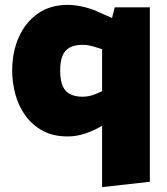

<svg xmlns="http://www.w3.org/2000/svg" viewBox="-20 -551 686 788"><path d="M258 9Q198 9 155 -14.5Q112 -38 84 -77Q56 -116 43 -164Q30 -212 30 -261Q30 -337 57 -398Q84 -459 135 -495Q186 -531 258 -531Q288 -531 324 -522.5Q360 -514 388 -500L452 -472L413 -345L374 -357Q362 -361 347.5 -364Q333 -367 319 -367Q286 -367 265.5 -355.5Q245 -344 236 -321Q227 -298 227 -261Q227 -221 237.5 -197.5Q248 -174 269 -164Q290 -154 319 -154Q332 -154 347 -157Q362 -160 377 -167L402 -178L452 -65L401 -36Q366 -15 330 -3Q294 9 258 9ZM399 217V-390L426 -423L451 -521H595V195Z"/></svg>

Font: REM ExtraBold
Style: Regular
Weight: 800
Designer: Octavio Pardo
Foundry: Ashler Design
Version: Version 1.005;gftools[0.9.28]